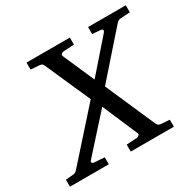

<svg xmlns="http://www.w3.org/2000/svg" viewBox="-191 -834 1015 997"><g transform="rotate(-30 317.0 -335.5)"><path d="M618.2 -625Q610.4 -624 603.8 -618.9Q597.2 -613.8 594.2 -609.9L374 -359.9L504.9 -61Q509.8 -51.8 514.6 -49.3Q519.5 -46.9 524.9 -45.9L579.1 -42V0H320.8V-42L384.8 -45.9Q393.1 -46.9 397.9 -52.7Q402.8 -58.6 398.9 -65.9L309.1 -275.9L120.1 -65.9Q113.8 -60.1 115 -53.5Q116.2 -46.9 128.9 -45.9L189 -42V0H-43.9V-42L3.9 -45.9Q12.2 -46.9 18.6 -52Q24.9 -57.1 27.8 -61L276.9 -339.8L157.2 -609.9Q153.3 -619.1 148.4 -621.6Q143.6 -624 138.2 -625L83 -628.9V-670.9H342.8V-628.9L277.8 -625Q269.5 -624 264.6 -618.4Q259.8 -612.8 263.2 -605L345.2 -418L508.8 -605Q514.2 -610.8 513.4 -617.4Q512.7 -624 500 -625L452.1 -628.9V-670.9H678.2V-628.9Z"/></g></svg>

Font: Charis SIL Phon
Style: Italic
Weight: 400
Italic angle: -11°
Foundry: SIL International
Version: Version 5.000